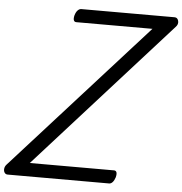

<svg xmlns="http://www.w3.org/2000/svg" viewBox="-121 -1078 1082 1140"><g transform="rotate(5 420.0 -508.5)"><path d="M-33 0Q-45 0 -51.5 -9.5Q-58 -19 -56.5 -33Q-55 -47 -45 -58L748 -937H294Q283 -937 279 -947Q275 -957 280 -977Q286 -997 296 -1007Q306 -1017 317 -1017H873Q891 -1017 896 -997Q901 -977 884 -960L92 -80H594Q605 -80 609 -70.5Q613 -61 608 -40Q602 -21 592.5 -10.5Q583 0 572 0Z"/></g></svg>

Font: Playwrite CO
Style: Regular
Weight: 400
Designer: Veronika Burian, José Scaglione
Foundry: TypeTogether
Version: Version 1.000